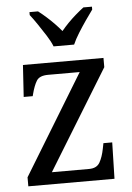

<svg xmlns="http://www.w3.org/2000/svg" viewBox="-54 -807 581 848"><g transform="rotate(-5 236.5 -383.0)"><path d="M37 0V-40L307 -483H167Q129 -483 116 -462.5Q103 -442 93 -403L91 -395H51L60 -536H417V-495L146 -53H311Q345 -53 358.5 -76.5Q372 -100 379 -136L384 -161H423L419 0ZM202 -606Q193 -629 176 -655.5Q159 -682 141.5 -708Q124 -734 109 -753V-766H147Q164 -753 182 -737Q200 -721 216.5 -704Q233 -687 247 -670Q261 -687 277.5 -704Q294 -721 312.5 -737Q331 -753 348 -766H386V-753Q372 -734 354 -708Q336 -682 319.5 -655.5Q303 -629 293 -606Z"/></g></svg>

Font: Noto Serif SemiCondensed
Style: Regular
Weight: 400
Width: 4
Designer: Monotype Design Team
Foundry: Monotype Imaging Inc.
Version: Version 2.013